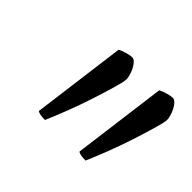

<svg xmlns="http://www.w3.org/2000/svg" viewBox="-74 -813 485 485"><g transform="rotate(45 169.0 -570.0)"><path d="M120 -436Q100 -436 93 -441L126 -693Q133 -697 145 -700.5Q157 -704 164 -704Q171 -704 178 -694.5Q185 -685 189 -673.5Q193 -662 193 -654Q193 -646 185.5 -620Q178 -594 167 -560Q156 -526 143 -492.5Q130 -459 120 -436ZM265 -436Q245 -436 238 -441L271 -693Q278 -697 290 -700.5Q302 -704 309 -704Q316 -704 323 -694.5Q330 -685 334 -673.5Q338 -662 338 -654Q338 -646 330.5 -620Q323 -594 312 -560Q301 -526 288 -492.5Q275 -459 265 -436Z"/></g></svg>

Font: Texturina 72pt 72pt Light
Style: Italic
Weight: 300
Italic angle: -11°
Designer: Guillermo Torres Carreño
Foundry: Omnibus-Type
Version: Version 1.002; ttfautohint (v1.8.3)